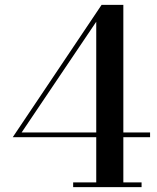

<svg xmlns="http://www.w3.org/2000/svg" viewBox="-20 -770 647 790"><path d="M281 0V-19.5H376V-680.5L69 -225H597.5V-205.5H32.5L398 -750H487.5V-19.5H562.5V0Z"/></svg>

Font: Bodoni Moda 11pt Medium
Style: Regular
Weight: 500
Designer: Owen Earl
Foundry: indestructible type
Version: Version 2.004